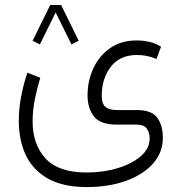

<svg xmlns="http://www.w3.org/2000/svg" viewBox="-20 -507 731 773"><path d="M296.9 -342.8 267.6 -328.1 204.1 -457 140.6 -328.1 111.3 -342.8 182.1 -486.8H226.1ZM329.1 246.1Q233.9 246.1 173.3 212.2Q112.8 178.2 84.2 118.2Q55.7 58.1 55.7 -21Q55.7 -67.9 64.9 -117.4Q74.2 -167 90.3 -214.4L142.1 -193.8Q128.9 -150.9 120.1 -106.2Q111.3 -61.5 111.3 -18.1Q111.3 74.2 163.3 130.9Q215.3 187.5 329.1 187.5Q395.5 187.5 453.1 170.2Q510.7 152.8 546.6 122.1Q582.5 91.3 582.5 50.3Q582.5 27.8 571.3 11.2Q560.1 -5.4 528.3 -5.4H449.2Q383.3 -5.4 357.9 -38.6Q332.5 -71.8 332.5 -122.6Q332.5 -181.6 356 -232.2Q379.4 -282.7 423.6 -313.5Q467.8 -344.2 530.8 -344.2Q555.7 -344.2 580.8 -338.6Q606 -333 628.4 -318.8L609.9 -269.5Q573.2 -285.6 531.2 -285.6Q462.4 -285.6 426 -238Q389.6 -190.4 389.6 -122.1Q389.6 -89.4 404.5 -76.7Q419.4 -64 450.2 -64H530.8Q590.3 -64 613 -33.2Q635.7 -2.4 635.7 48.3Q635.7 106.4 596.4 151.1Q557.1 195.8 487.8 220.9Q418.5 246.1 329.1 246.1Z"/></svg>

Font: Vazirmatn FD NL ExtraLight
Style: Regular
Weight: 200
Designer: Saber Rastikerdar
Foundry: Saber Rastikerdar
Version: Version 33.003